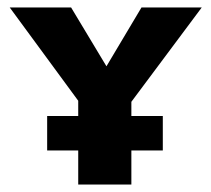

<svg xmlns="http://www.w3.org/2000/svg" viewBox="-20 -493 565 513"><path d="M194 -217 6 -473H170L280 -290H249L358 -473H519L328 -217ZM189 0V-262H331V0ZM106 -91V-183H415V-91Z"/></svg>

Font: Ysabeau SC ExtraBold
Style: Regular
Weight: 800
Designer: Christian Thalmann (Catharsis Fonts)
Version: Version 2.001;gftools[0.9.30]; featfreeze: smcp